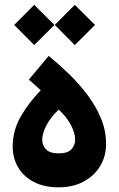

<svg xmlns="http://www.w3.org/2000/svg" viewBox="-20 -781 498 806"><path d="M39.6 -676.3 123.5 -760.7 208.5 -676.3 123.5 -591.8ZM210 -676.3 293.9 -760.7 378.9 -676.3 293.9 -591.8ZM226.6 5.4Q165 5.4 121.8 -17.3Q78.6 -40 55.9 -78.9Q33.2 -117.7 33.2 -165.5Q33.2 -232.9 66.9 -291.5Q100.6 -350.1 150.9 -401.9Q139.2 -413.1 126.5 -424.6Q113.8 -436 101.1 -446.8L184.6 -546.4Q228 -510.7 270.8 -469.2Q313.5 -427.7 348.4 -380.9Q383.3 -334 404.3 -283Q425.3 -231.9 425.3 -177.2Q425.3 -124.5 400.1 -83.3Q375 -42 330.3 -18.3Q285.6 5.4 226.6 5.4ZM226.6 -137.2Q264.2 -137.2 279.8 -154.3Q295.4 -171.4 295.4 -194.3Q295.4 -221.7 278.1 -255.4Q260.7 -289.1 226.6 -320.8Q192.9 -289.6 175 -255.1Q157.2 -220.7 157.2 -194.3Q157.2 -171.4 172.9 -154.3Q188.5 -137.2 226.6 -137.2Z"/></svg>

Font: Estedad-FD Bold
Style: Regular
Weight: 700
Designer: Amin Abedi
Version: Version 7.3